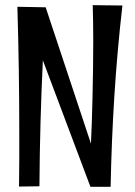

<svg xmlns="http://www.w3.org/2000/svg" viewBox="-20 -718 520 739"><path d="M451.2 -696.8Q431.2 -522.5 420.2 -348.9Q409.2 -175.3 405.8 1H328.1L145 -485.8Q133.3 -243.7 131.8 -1L53.2 0Q54.2 -51.8 54.2 -103.5Q54.2 -155.3 54.2 -208Q54.2 -450.2 46.9 -691.9L155.8 -689.9L330.1 -165Q332 -204.1 333.5 -250.7Q335 -297.4 336.2 -348.1Q337.4 -398.9 338.1 -452.1Q338.9 -505.4 338.9 -557.1Q338.9 -593.8 338.4 -629.2Q337.9 -664.6 336.9 -698.2Z"/></svg>

Font: Englebert
Style: Regular
Weight: 400
Designer: Astigmatic (AOETI)
Foundry: Astigmatic (AOETI)
Version: Version 1.000